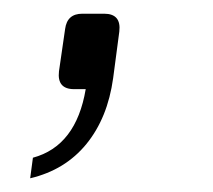

<svg xmlns="http://www.w3.org/2000/svg" viewBox="-20 -130 310 280"><path d="M24 130 28 100Q91 83 105 0H88Q63 0 66 -26L75 -88Q78 -110 100 -110H132Q157 -110 154 -84L145 -16Q137 42 106 80Q75 118 24 130Z"/></svg>

Font: Pitagon Sans Text
Style: Italic
Weight: 400
Italic angle: -8°
Designer: Travis Tran
Foundry: Pitagon
Version: Version 1.001; ttfautohint (v1.8.4.7-5d5b);gftools[0.9.26]